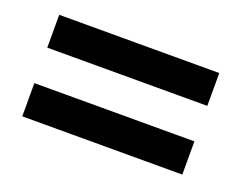

<svg xmlns="http://www.w3.org/2000/svg" viewBox="-56 -538 623 478"><g transform="rotate(20 255.0 -298.5)"><path d="M32 -164V-252H456V-164ZM32 -346V-433H456V-346Z"/></g></svg>

Font: Manuale ExtraBold
Style: Regular
Weight: 800
Version: Version 1.002